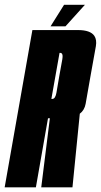

<svg xmlns="http://www.w3.org/2000/svg" viewBox="-62 -804 433 824"><path d="M-42 0 77 -675H272.5Q326 -675 343 -650Q354 -633.5 349.5 -606Q337 -536.5 326.5 -478Q316.5 -420.5 305.5 -358.5Q300.5 -331 280.5 -316L249 0H115L152 -296.5H144L92 0ZM158.5 -379.5H162.5Q175.5 -379.5 180.2 -406Q185 -432.5 192.5 -478Q201 -523 205.5 -550Q209 -571 202 -575.5Q200 -577 197 -577H193.5ZM155 -691 213 -783.5H302.5L219 -691Z"/></svg>

Font: Anybody UltraCondensed Regular
Style: Bold Italic
Weight: 700
Width: 1
Italic angle: -10°
Designer: Tyler Finck
Foundry: Etcetera Type Company
Version: Version 1.010; ttfautohint (v1.8.3) -l 8 -r 50 -G 200 -x 14 